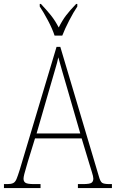

<svg xmlns="http://www.w3.org/2000/svg" viewBox="-23 -951 586 971"><path d="M-3 0V-20H15Q33 -20 43.5 -25Q54 -30 60.5 -45.5Q67 -61 77 -93L263 -714H282L477 -59Q484 -33 493.5 -26.5Q503 -20 531 -20H543V0H371V-20H396Q430 -20 439.5 -26.5Q449 -33 449 -48Q449 -58 441.5 -81.5Q434 -105 429 -122L390 -251H154L118 -134Q115 -122 109.5 -104.5Q104 -87 100 -71Q96 -55 96 -47Q96 -33 106 -26.5Q116 -20 150 -20H182V0ZM162 -276H383L319 -497Q304 -549 291.5 -591.5Q279 -634 272 -661Q267 -636 254 -593.5Q241 -551 230 -511ZM253 -771Q242 -805 219.5 -847.5Q197 -890 178 -918V-931H184Q214 -899 234.5 -873.5Q255 -848 274 -812Q292 -848 311.5 -873.5Q331 -899 362 -931H368V-918Q349 -890 327 -847.5Q305 -805 292 -771Z"/></svg>

Font: Noto Serif Thai Condensed Thin
Style: Regular
Weight: 100
Width: 3
Designer: Monotype Design Team
Foundry: Monotype Imaging Inc.
Version: Version 2.001; ttfautohint (v1.8.4.7-5d5b)